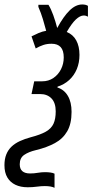

<svg xmlns="http://www.w3.org/2000/svg" viewBox="-75 -682 421 876"><path d="M173.8 174.8Q166 170.9 154.8 168.9Q143.6 167 129.4 167Q112.8 167 92.8 169.7Q72.8 172.4 51.3 172.4Q19 172.4 -4.6 161.1Q-28.3 149.9 -41.5 127.7Q-54.7 105.5 -54.7 71.8Q-54.7 43.9 -46.4 22.9Q-38.1 2 -22.5 -12.9Q-6.8 -27.8 15.4 -38.1Q37.6 -48.3 64.9 -55.7Q109.9 -67.4 134.5 -81.5Q159.2 -95.7 169.2 -117.7Q179.2 -139.6 179.2 -173.8Q179.2 -212.9 159.9 -232.9Q140.6 -252.9 108.4 -252.9H68.8L81.1 -311H117.2Q146.5 -311 168.7 -326.2Q190.9 -341.3 203.4 -366.2Q215.8 -391.1 215.8 -419.9Q215.8 -451.7 201.9 -467Q188 -482.4 160.2 -482.4Q139.6 -482.4 122.8 -476.8Q106 -471.2 87.9 -460.9L68.8 -516.1Q85 -524.4 101.6 -531.5Q118.2 -538.6 135.7 -541.5Q129.4 -565.9 120.8 -594.2Q112.3 -622.6 100.1 -650.4V-660.2H146Q157.7 -641.6 168.2 -612.3Q178.7 -583 186 -554.2Q214.8 -607.4 242.7 -634.5Q270.5 -661.6 300.3 -661.6Q307.6 -661.6 314.2 -660.2Q320.8 -658.7 326.2 -655.3V-606Q322.3 -608.4 317.1 -609.9Q312 -611.3 306.6 -611.3Q290 -610.8 271.2 -593.3Q252.4 -575.7 229.5 -536.1Q258.3 -524.4 272.9 -497.6Q287.6 -470.7 287.6 -431.6Q287.6 -396 275.4 -366.7Q263.2 -337.4 240.7 -316.9Q218.3 -296.4 187.5 -286.6L187 -282.7Q217.3 -273.4 234.4 -244.9Q251.5 -216.3 251.5 -171.4Q251.5 -117.2 231.7 -83Q211.9 -48.8 175.5 -29.1Q139.2 -9.3 88.9 2.9Q55.7 10.7 35.4 24.7Q15.1 38.6 15.1 67.4Q15.1 88.9 27.1 99.1Q39.1 109.4 62 109.4Q80.6 109.4 97.4 106.4Q114.3 103.5 130.4 103.5Q143.1 103.5 154.5 105Q166 106.4 173.8 110.4Z"/></svg>

Font: Open Sans Condensed
Style: Italic
Weight: 400
Width: 3
Italic angle: -12°
Designer: Monotype Design Team
Foundry: Monotype Imaging Inc.
Version: Version 3.000